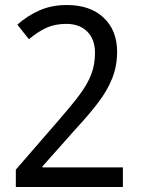

<svg xmlns="http://www.w3.org/2000/svg" viewBox="-20 -744 560 764"><path d="M469 0H43V-69L213 -265Q262 -321 294.5 -364Q327 -407 342.5 -446.5Q358 -486 358 -534Q358 -588 327 -618.5Q296 -649 244 -649Q199 -649 165 -633.5Q131 -618 95 -588L49 -646Q90 -682 138 -703Q186 -724 246 -724Q339 -724 392.5 -673.5Q446 -623 446 -538Q446 -482 427 -433.5Q408 -385 372 -337.5Q336 -290 286 -236L149 -82V-78H469Z"/></svg>

Font: Noto Sans Myanmar SemiCondensed
Style: Regular
Weight: 400
Width: 4
Designer: Monotype Design Team
Foundry: Monotype Imaging Inc.
Version: Version 2.107; ttfautohint (v1.8.4.7-5d5b)